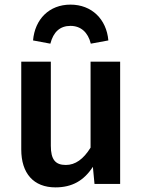

<svg xmlns="http://www.w3.org/2000/svg" viewBox="-20 -796 617 831"><path d="M285 -776C193 -776 131 -713 123 -621L198 -607C211 -658 240 -684 285 -684C330 -684 361 -656 373 -607L449 -621C441 -713 377 -776 285 -776ZM500 -529H372V-157C341 -107 306 -82 265 -82C220 -82 200 -105 200 -165V-529H72V-149C72 -46 125 15 220 15C292 15 343 -14 382 -74L389 0H500Z"/></svg>

Font: Fira Sans Medium
Style: Regular
Weight: 500
Designer: Carrois Corporate & Edenspiekermann AG
Foundry: Carrois Corporate GbR & Edenspiekermann AG
Version: Version 4.203